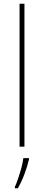

<svg xmlns="http://www.w3.org/2000/svg" viewBox="-20 -873 232 1021"><path d="M110 -93H84V-853H110ZM134 -25Q125 13 110 53Q95 93 75 128H59V121Q67 104 76.5 76Q86 48 94 18.5Q102 -11 104 -32H134Z"/></svg>

Font: Noto Sans Telugu UI SemiCondensed Thin
Style: Regular
Weight: 100
Width: 4
Designer: Jelle Bosma - Monotype Design Team
Foundry: Monotype Imaging Inc.
Version: Version 2.005; ttfautohint (v1.8.4.7-5d5b)